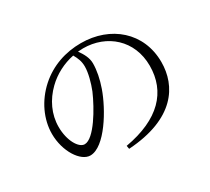

<svg xmlns="http://www.w3.org/2000/svg" viewBox="-135 -925 1270 1160"><g transform="rotate(-30 500.0 -345.5)"><path d="M492 -659 528 -661C693 -661 825 -547 825 -369C825 -188 707 -62 462 -19L466 4C793 -17 897 -187 897 -353C897 -560 738 -695 532 -695C425 -695 322 -661 240 -588C155 -512 107 -408 107 -307C107 -184 177 -78 244 -78C346 -78 462 -272 504 -392C524 -449 535 -505 535 -553C535 -592 515 -627 492 -659ZM455 -653C472 -623 483 -597 483 -561C483 -516 466 -455 447 -407C406 -312 314 -154 248 -154C207 -154 163 -227 163 -323C163 -411 202 -492 266 -554C317 -604 385 -639 455 -653Z"/></g></svg>

Font: Harano Aji Mincho
Style: Regular
Weight: 400
Foundry: Masamichi Hosoda
Version: HaranoAjiMincho-Regular version 20230610;ttx 4.39.4